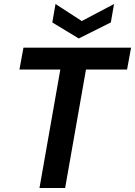

<svg xmlns="http://www.w3.org/2000/svg" viewBox="-20 -938 674 958"><path d="M177 0 281 -591H77L97 -700H634L614 -591H409L305 0ZM373 -746 241 -826 257 -918 388 -833 549 -918 533 -826Z"/></svg>

Font: Rethink Sans
Style: Bold Italic
Weight: 700
Italic angle: -10°
Designer: The Rethink Sans project authors (Hans Thiessen). DM Sans designed by Colophon Foundry.
Foundry: Rethink Communications LLC
Version: Version 1.001